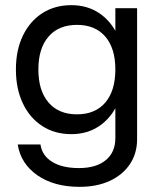

<svg xmlns="http://www.w3.org/2000/svg" viewBox="-20 -532 605 748"><path d="M129.5 -261.4Q129.5 -178.6 169.1 -132.6Q208.6 -86.6 279.9 -86.6Q351.1 -86.6 390.3 -132.6Q429.4 -178.6 429.4 -261.4Q429.4 -343.8 390.3 -389.4Q351.1 -435.1 279.9 -435.1Q208.6 -435.1 169.1 -389.4Q129.5 -343.8 129.5 -261.4ZM464.9 -261.4Q464.9 -185.9 439 -129.1Q413.2 -72.4 366.6 -40.9Q320 -9.4 258 -9.4Q193.2 -9.4 144.7 -40.9Q96.1 -72.4 69.1 -129.1Q42 -185.9 42 -261.4Q42 -336.8 69.1 -392.9Q96.1 -449.1 144.7 -480.5Q193.3 -511.9 258 -511.9Q320 -511.9 366.6 -480.7Q413.2 -449.5 439 -393.3Q464.9 -337.1 464.9 -261.4ZM514.1 -500V10.5Q514.1 65.7 486.1 107.5Q458.1 149.3 407.8 172.6Q357.5 195.9 289.9 195.9Q190 195.9 125.3 150.6Q60.6 105.4 49.1 30.9H137.7Q143.6 73.9 182.9 98.3Q222.2 122.8 287.5 122.8Q354.5 122.8 391.9 92.1Q429.4 61.5 429.4 6V-500Z"/></svg>

Font: Overused Grotesk Light
Style: Regular
Weight: 300
Designer: RandomMaerks
Version: Version 0.005